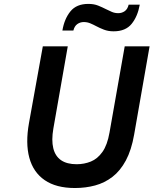

<svg xmlns="http://www.w3.org/2000/svg" viewBox="-20 -933 772 965"><path d="M356.7 12Q262.2 12 204.8 -27.5Q147.3 -66.9 127.4 -140.1Q107.5 -213.3 125.7 -314.7L195.2 -700H320.6L248.2 -287Q238 -228.1 247.8 -188.1Q257.5 -148.1 286.9 -127.8Q316.4 -107.6 365.2 -107.6Q403.2 -107.6 436.6 -121.1Q470 -134.6 494.6 -169.1Q519.3 -203.6 530.4 -266.8L606.8 -700H731.8L654.2 -256.6Q640.6 -178.6 612.6 -126.5Q584.6 -74.5 545.2 -44.1Q505.9 -13.8 458 -0.9Q410.1 12 356.7 12ZM551.2 -775.6Q523.7 -775.6 502.2 -784Q480.7 -792.3 463.4 -801.6Q449.5 -809.1 434.1 -815.6Q418.6 -822.2 401.2 -822.2Q383.2 -822.2 368.8 -812.1Q354.3 -802.1 348.8 -779.6H293.6Q303.5 -838.5 334.1 -876Q364.6 -913.4 424.2 -913.4Q452.1 -913.4 473.2 -904.9Q494.3 -896.4 512.6 -887Q527.4 -879.4 542.4 -873.1Q557.4 -866.8 574.4 -866.8Q592.4 -866.8 606.8 -876.8Q621.2 -886.9 626.6 -909.4H682.4Q672 -850.6 641.6 -813.1Q611.2 -775.6 551.2 -775.6Z"/></svg>

Font: Overpass
Style: Italic
Weight: 400
Italic angle: -10°
Designer: Delve Withrington, Dave Bailey, Thomas Jockin
Foundry: Delve Fonts LLC
Version: Version 4.000